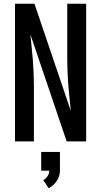

<svg xmlns="http://www.w3.org/2000/svg" viewBox="-20 -755 540 1025"><path d="M60 0V-735H164L358 -163Q355 -198 351 -232.5Q347 -267 344.5 -301.5Q342 -336 340.5 -371Q339 -406 339 -441V-735H440V0H336L142 -572Q145 -537 149 -502.5Q153 -468 155.5 -433.5Q158 -399 159.5 -364Q161 -329 161 -294V0ZM240 250 211 207Q225 199 234 185.5Q243 172 243 156H200V56H300V156Q300 171 295.5 185Q291 199 283 211Q275 223 264 233Q253 243 240 250Z"/></svg>

Font: Iosevka SS04 Semibold
Style: Regular
Weight: 600
Monospace: yes
Designer: Belleve Invis
Foundry: Belleve Invis
Version: Version 19.0.0; ttfautohint (v1.8.4)